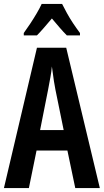

<svg xmlns="http://www.w3.org/2000/svg" viewBox="-20 -957 528 977"><path d="M363 0 323 -191H166L127 0H0L168 -714H317L488 0ZM262 -501Q258 -523 254.5 -543.5Q251 -564 249 -583Q247 -602 244 -619Q242 -594 236.5 -564Q231 -534 225 -502L184 -295H304ZM296 -937Q307 -915 321 -889.5Q335 -864 352 -838.5Q369 -813 387 -789V-777H320Q303 -794 284 -816Q265 -838 244 -863Q223 -838 203 -815Q183 -792 168 -777H101V-789Q117 -811 134.5 -837.5Q152 -864 167.5 -890.5Q183 -917 192 -937Z"/></svg>

Font: Noto Sans Display ExtraCondensed SemiBold
Style: Regular
Weight: 600
Width: 2
Designer: Monotype Design Team
Foundry: Monotype Imaging Inc.
Version: Version 2.003